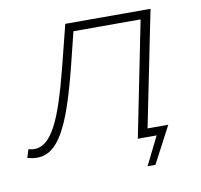

<svg xmlns="http://www.w3.org/2000/svg" viewBox="-119 -598 830 794"><g transform="rotate(-10 295.5 -200.5)"><path d="M-35 -36Q-28 -34 -22 -33Q-16 -32 -11 -32Q15 -32 37.5 -50Q60 -68 80.5 -106Q101 -144 120.5 -203.5Q140 -263 161 -345L205 -520H563L458 0H418L515 -484H233L197 -339Q174 -248 152 -183Q130 -118 106 -76Q82 -34 55 -14.5Q28 5 -5 5Q-16 5 -24.5 3.5Q-33 2 -46 -1ZM438 119 497 0H418L425 -35H552L471 119Z"/></g></svg>

Font: Argentum Sans ExtraLight
Style: Italic
Weight: 200
Italic angle: -11°
Designer: Julieta Ulanovsky (font), Cristiano Sobral (main changes and remaster)
Foundry: Julieta Ulanovsky (font), Cristiano Sobral (main changes and remaster)
Version: Version 2.007;June 15, 2022;FontCreator 14.0.0.2814 64-bit; 